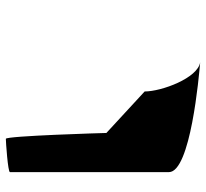

<svg xmlns="http://www.w3.org/2000/svg" viewBox="-44 -699 705 657"><g transform="rotate(-90 308.5 -370.5)"><path d="M48 -145C48 -71 377 -42 424 -38C370 -46 324 -170 324 -228L182 -359C182 -366 172 -703 162 -703C152 -703 48 -696 48 -689ZM424 -38H430Z"/></g></svg>

Font: Ampere
Style: Regular
Weight: 400
Version: Version 1